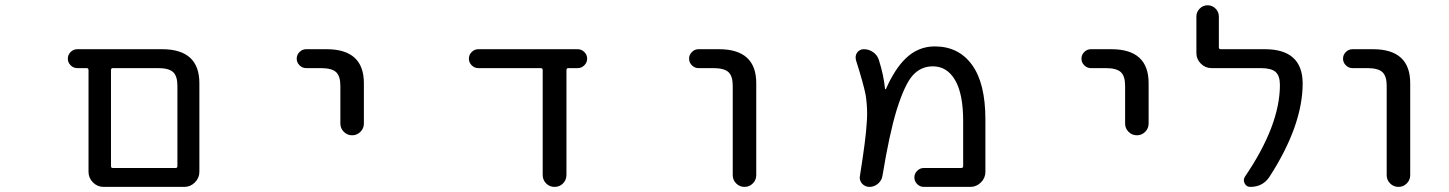

<svg xmlns="http://www.w3.org/2000/svg" viewBox="-20 -735 5540 734"><path d="M397.5 -20.5H376Q352.5 -20.5 335.4 -37.6Q318.4 -54.7 318.4 -78.1V-466.8Q318.4 -474.6 311.5 -474.6H275.4Q260.7 -474.6 250 -485.4Q239.3 -496.1 239.3 -510.7Q239.3 -525.4 250 -536.1Q260.7 -546.9 275.4 -546.9H599.6Q742.2 -546.9 742.2 -417V-78.1Q742.2 -54.7 725.1 -37.6Q708 -20.5 684.6 -20.5ZM658.2 -407.2Q658.2 -444.3 641.6 -459.5Q625 -474.6 585 -474.6H411.1Q404.3 -474.6 404.3 -466.8V-99.6Q404.3 -92.8 411.1 -92.8H651.4Q658.2 -92.8 658.2 -99.6Z M1150.4 -474.6Q1135.7 -474.6 1125 -485.4Q1114.3 -496.1 1114.3 -510.7Q1114.3 -525.4 1125 -536.1Q1135.7 -546.9 1150.4 -546.9H1228.5Q1371.1 -546.9 1371.1 -417V-262.7Q1371.1 -244.1 1357.9 -231Q1344.7 -217.8 1326.2 -217.8Q1307.6 -217.8 1294.4 -231Q1281.2 -244.1 1281.2 -262.7V-407.2Q1281.2 -444.3 1264.6 -459.5Q1248 -474.6 1207 -474.6Z M2145.5 -66.4Q2145.5 -46.9 2132.3 -33.7Q2119.1 -20.5 2100.1 -20.5Q2081.1 -20.5 2067.9 -33.7Q2054.7 -46.9 2054.7 -66.4V-466.8Q2054.7 -474.6 2046.9 -474.6H1808.6Q1793.9 -474.6 1783.2 -485.4Q1772.5 -496.1 1772.5 -510.7Q1772.5 -525.4 1783.2 -536.1Q1793.9 -546.9 1808.6 -546.9H2188.5Q2203.1 -546.9 2213.9 -536.1Q2224.6 -525.4 2224.6 -510.7Q2224.6 -496.1 2213.9 -485.4Q2203.1 -474.6 2188.5 -474.6H2152.3Q2145.5 -474.6 2145.5 -466.8Z M2650.4 -474.6Q2635.7 -474.6 2625 -485.4Q2614.3 -496.1 2614.3 -510.7Q2614.3 -525.4 2625 -536.1Q2635.7 -546.9 2650.4 -546.9H2728.5Q2871.1 -546.9 2871.1 -417V-65.4Q2871.1 -46.9 2857.9 -33.7Q2844.7 -20.5 2826.2 -20.5Q2807.6 -20.5 2794.4 -33.7Q2781.2 -46.9 2781.2 -65.4V-407.2Q2781.2 -444.3 2764.6 -459.5Q2748 -474.6 2707 -474.6Z M3511.7 -20.5Q3497.1 -20.5 3486.3 -31.2Q3475.6 -42 3475.6 -56.6Q3475.6 -71.3 3486.3 -82Q3497.1 -92.8 3511.7 -92.8H3654.3Q3662.1 -92.8 3662.1 -99.6V-272.5Q3662.1 -376 3631.3 -428.7Q3600.6 -481.4 3545.9 -481.4Q3501 -481.4 3469.7 -447.3Q3438.5 -413.1 3407.2 -312.5Q3379.9 -222.7 3353.5 -62.5Q3350.6 -44.9 3336.4 -32.7Q3322.3 -20.5 3303.7 -20.5Q3287.1 -20.5 3275.4 -33.2Q3266.6 -43.9 3266.6 -56.6Q3266.6 -59.6 3267.6 -63.5Q3290 -204.1 3293 -259.8Q3294.9 -280.3 3294.9 -298.8Q3294.9 -338.9 3289.1 -373Q3281.2 -414.1 3252 -505.9Q3251 -510.7 3251 -515.6Q3251 -525.4 3256.8 -534.2Q3266.6 -546.9 3282.2 -546.9Q3301.8 -546.9 3317.9 -535.6Q3334 -524.4 3339.8 -505.9Q3358.4 -447.3 3363.3 -395.5Q3363.3 -394.5 3364.7 -394Q3366.2 -393.6 3367.2 -395.5Q3400.4 -470.7 3441.4 -510.7Q3489.3 -557.6 3553.7 -557.6Q3644.5 -557.6 3695.8 -487.3Q3747.1 -417 3747.1 -278.3V-78.1Q3747.1 -54.7 3730 -37.6Q3712.9 -20.5 3689.5 -20.5Z M4150.4 -474.6Q4135.7 -474.6 4125 -485.4Q4114.3 -496.1 4114.3 -510.7Q4114.3 -525.4 4125 -536.1Q4135.7 -546.9 4150.4 -546.9H4228.5Q4371.1 -546.9 4371.1 -417V-262.7Q4371.1 -244.1 4357.9 -231Q4344.7 -217.8 4326.2 -217.8Q4307.6 -217.8 4294.4 -231Q4281.2 -244.1 4281.2 -262.7V-407.2Q4281.2 -444.3 4264.6 -459.5Q4248 -474.6 4207 -474.6Z M4815.4 -546.9Q4959 -546.9 4960 -417Q4960 -255.9 4834 -60.5Q4808.6 -20.5 4759.8 -20.5Q4745.1 -20.5 4738.3 -33.7Q4731.4 -46.9 4739.3 -59.6Q4873 -255.9 4873 -410.2Q4873 -445.3 4856.4 -460Q4839.8 -474.6 4799.8 -474.6H4611.3Q4587.9 -474.6 4570.8 -491.7Q4553.7 -508.8 4553.7 -532.2V-671.9Q4553.7 -689.5 4566.4 -702.1Q4579.1 -714.8 4596.7 -714.8Q4614.3 -714.8 4627 -702.1Q4639.6 -689.5 4639.6 -671.9V-554.7Q4639.6 -546.9 4646.5 -546.9Z M5150.4 -474.6Q5135.7 -474.6 5125 -485.4Q5114.3 -496.1 5114.3 -510.7Q5114.3 -525.4 5125 -536.1Q5135.7 -546.9 5150.4 -546.9H5228.5Q5371.1 -546.9 5371.1 -417V-65.4Q5371.1 -46.9 5357.9 -33.7Q5344.7 -20.5 5326.2 -20.5Q5307.6 -20.5 5294.4 -33.7Q5281.2 -46.9 5281.2 -65.4V-407.2Q5281.2 -444.3 5264.6 -459.5Q5248 -474.6 5207 -474.6Z"/></svg>

Font: Rounded Mgen+ 2m regular
Style: Regular
Weight: 400
Designer: [Source Han Sans]
Ryoko NISHIZUKA  (kana & ideographs); Paul D. Hunt (Latin, Greek & Cyrillic); Wenlong ZHANG  (bopomofo
Version: Version 1.059.20150602